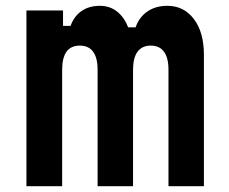

<svg xmlns="http://www.w3.org/2000/svg" viewBox="-20 -641 790 661"><path d="M71 -605H197V-552H281L215 -509Q218 -562 247 -591.5Q276 -621 324 -621Q368 -621 397 -588Q426 -555 432 -498L370 -547H503L440 -509Q443 -561 474.5 -591Q506 -621 556 -621Q613 -621 647.5 -575.5Q682 -530 682 -452V0H560V-401Q560 -442 544.5 -463Q529 -484 499 -484Q469 -484 453.5 -463Q438 -442 438 -401V0H316V-401Q316 -442 300.5 -463Q285 -484 255 -484Q224 -484 209 -463Q194 -442 194 -401V0H71Z"/></svg>

Font: Martian Mono SemiExpanded Medium
Style: Regular
Weight: 500
Width: 6
Designer: Roman Shamin
Foundry: Evil Martians
Version: Version 1.000